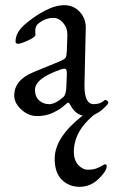

<svg xmlns="http://www.w3.org/2000/svg" viewBox="-20 -434 439 741"><path d="M116 -314 117 -300Q117 -291 88.5 -278Q60 -265 50 -265Q40 -265 40 -274Q40 -308 74.5 -338.5Q109 -369 151 -391.5Q193 -414 228.5 -414Q264 -414 288 -388Q312 -362 311 -325L306 -109V-103Q306 -32 342 -32Q367 -32 382 -46Q386 -50 392 -46.5Q398 -43 398 -37V-36Q393 -27 377 -13Q361 1 343 9Q265 73 265 152Q265 184 282 202.5Q299 221 319.5 221Q340 221 353.5 215.5Q367 210 375 205Q383 200 384 200Q392 200 392 207Q392 226 360.5 256.5Q329 287 287.5 287Q246 287 218.5 259.5Q191 232 191 179Q191 96 299 12Q269 5 252 -28Q246 -38 244 -38Q240 -38 226 -25Q212 -12 184.5 1Q157 14 123.5 14Q90 14 62.5 -11Q35 -36 35 -65Q35 -125 108 -155L210 -197Q229 -205 233 -211Q237 -217 238 -237L240 -299V-301Q240 -327 223.5 -346Q207 -365 185.5 -365Q164 -365 145 -354.5Q126 -344 121 -335Q116 -326 116 -314ZM115 -87Q115 -61 131 -46.5Q147 -32 170 -32Q193 -32 224 -59Q235 -68 236 -99L238 -148Q239 -169 229 -169Q222 -169 215 -166Q115 -132 115 -87Z"/></svg>

Font: EB Garamond
Style: Regular
Weight: 400
Version: Version 0.012